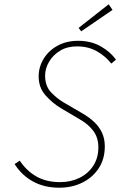

<svg xmlns="http://www.w3.org/2000/svg" viewBox="-20 -862 640 894"><path d="M256 12Q186 12 133.5 -17Q81 -46 48 -98L72 -114Q104 -66 150 -40Q196 -14 260 -14Q310 -14 350.5 -34Q391 -54 414.5 -90.5Q438 -127 438 -176Q438 -221 414.5 -252.5Q391 -284 352 -306L264 -358Q224 -382 192 -418Q160 -454 160 -506Q160 -550 183 -588Q206 -626 247.5 -649Q289 -672 344 -672Q404 -672 449.5 -646Q495 -620 520 -584L498 -566Q473 -599 432.5 -622.5Q392 -646 338 -646Q293 -646 260 -626Q227 -606 208.5 -574.5Q190 -543 190 -510Q190 -462 217 -433Q244 -404 278 -384L364 -334Q395 -316 418.5 -294Q442 -272 455 -244Q468 -216 468 -180Q468 -122 440 -79Q412 -36 364 -12Q316 12 256 12ZM358 -716 346 -732 486 -842 504 -816Z"/></svg>

Font: Source Code Pro ExtraLight ExtraLight
Style: Italic
Weight: 250
Italic angle: -11°
Monospace: yes
Version: Version 1.016;hotconv 1.0.116;makeotfexe 2.5.65601